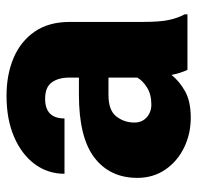

<svg xmlns="http://www.w3.org/2000/svg" viewBox="-28 -550 588 571"><g transform="rotate(-90 265.5 -264.0)"><path d="M343.8 0Q334.5 -19 328.6 -47.4Q309.6 -23.4 279.5 -6.8Q249.5 9.8 201.7 9.8Q152.8 9.8 112.1 -10.3Q71.3 -30.3 46.9 -66.2Q22.5 -102.1 22.5 -148.9Q22.5 -230.5 82.5 -276.6Q142.6 -322.8 270 -322.8H320.8V-350.6Q320.8 -383.8 306.4 -403.6Q292 -423.3 257.8 -423.3Q199.2 -423.3 199.2 -365.7H34.7Q34.7 -415 63.2 -453.9Q91.8 -492.7 144 -515.4Q196.3 -538.1 266.6 -538.1Q329.6 -538.1 379.2 -517.1Q428.7 -496.1 457.5 -454.3Q486.3 -412.6 486.3 -349.6V-133.3Q486.3 -81.5 492.2 -54.9Q498 -28.3 508.8 -8.3V0ZM240.7 -107.4Q271 -107.4 291.5 -120.4Q312 -133.3 320.8 -149.4V-234.9H269Q223.1 -234.9 205.1 -211.4Q187 -188 187 -157.7Q187 -135.3 202.4 -121.3Q217.8 -107.4 240.7 -107.4Z"/></g></svg>

Font: Vazirmatn RD Black
Style: Regular
Weight: 900
Designer: Saber Rastikerdar
Foundry: Saber Rastikerdar
Version: Version 32.102